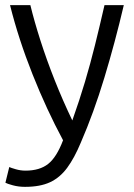

<svg xmlns="http://www.w3.org/2000/svg" viewBox="-20 -538 522 746"><path d="M77 188Q52 188 30 182Q8 176 1 172L16 111Q22 114 41 119.5Q60 125 79 125Q134 125 167 99Q200 73 225 7Q161 -112 106.5 -249Q52 -386 19 -518H98Q113 -456 137 -381Q161 -306 192.5 -226.5Q224 -147 261 -70Q289 -149 310 -219.5Q331 -290 349 -362.5Q367 -435 386 -518H461Q427 -373 385.5 -236Q344 -99 294 16Q269 76 241 114Q213 152 174.5 170Q136 188 77 188Z"/></svg>

Font: Ubuntu Sans
Style: Regular
Weight: 400
Designer: Dalton Maag Ltd
Foundry: Dalton Maag Ltd
Version: Version 1.006; ttfautohint (v1.8.4.7-5d5b)